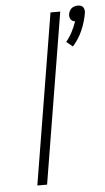

<svg xmlns="http://www.w3.org/2000/svg" viewBox="-54 -789 449 824"><g transform="rotate(-5 170.5 -377.0)"><path d="M277 -581 250 -603Q266 -622 277 -643.5Q288 -665 296 -688Q290 -688 285 -691Q280 -694 277 -698.5Q274 -703 273 -709Q272 -715 273 -721Q274 -727 277.5 -734Q281 -741 286.5 -745.5Q292 -750 299 -752Q306 -754 313 -754Q320 -754 326 -752Q332 -750 335.5 -745.5Q339 -741 340.5 -734Q342 -727 341 -721Q335 -684 319.5 -647.5Q304 -611 277 -581ZM73 0 194 -735H236L115 0Z"/></g></svg>

Font: Iosevka Aile XLt Obl
Style: Regular
Weight: 200
Italic angle: -9°
Designer: Belleve Invis
Foundry: Belleve Invis
Version: Version 31.1.0; ttfautohint (v1.8.4)